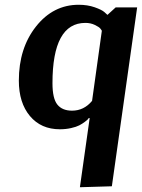

<svg xmlns="http://www.w3.org/2000/svg" viewBox="-20 -531 595 805"><path d="M449 250 315 254 356 -36H352Q351 -34 348.5 -31Q346 -28 335.5 -20Q325 -12 312.5 -5.5Q300 1 278 6Q256 11 231 11Q152 11 105.5 -44.5Q59 -100 59 -193Q59 -329 131 -420Q203 -511 310 -511Q347 -511 377 -500.5Q407 -490 418 -480L430 -469H431L465 -500H555ZM282 -67Q332 -67 366 -108L407 -402Q405 -406 400 -412Q395 -418 377.5 -426.5Q360 -435 338 -435Q200 -435 200 -182Q200 -118 220.5 -92.5Q241 -67 282 -67Z"/></svg>

Font: Arsenal
Style: Bold Italic
Weight: 700
Italic angle: -9.10001°
Designer: Andrij Shevchenko
Foundry: Stairsfor
Version: Version 2.001;PS 002.001;hotconv 1.0.88;makeotf.lib2.5.64775